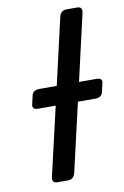

<svg xmlns="http://www.w3.org/2000/svg" viewBox="-81 -748 514 797"><g transform="rotate(-10 175.5 -350.0)"><path d="M95.2 0Q70.8 0 77.1 -26.9L143.6 -314.5H70.3Q43.5 -314.5 48.3 -336.4L56.6 -372.6Q61.5 -394.5 88.9 -394.5H162.1L226.1 -673.3Q232.4 -700.2 256.8 -700.2H301.8Q326.2 -700.2 319.8 -673.3L255.9 -394.5H329.1Q356 -394.5 350.6 -372.6L342.3 -336.4Q337.4 -314.5 310.5 -314.5H237.3L170.9 -26.9Q164.6 0 140.1 0Z"/></g></svg>

Font: Istok Web
Style: Italic
Weight: 400
Italic angle: -13°
Designer: Andrey V. Panov
Foundry: Andrey V. Panov
Version: Version 1.0.2g